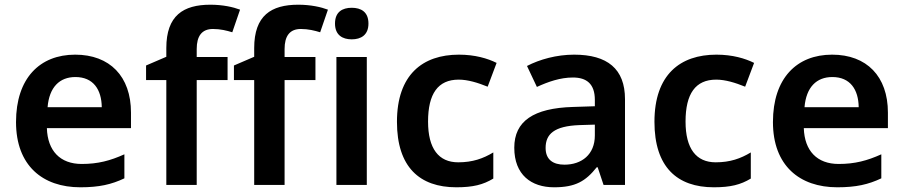

<svg xmlns="http://www.w3.org/2000/svg" viewBox="-20 -785 3835 815"><path d="M299 -553C149 -553 48 -453 48 -267C48 -82 161 10 321 10C401 10 453 -2 508 -28V-130C448 -103 396 -89 327 -89C235 -89 182 -145 179 -241H536V-307C536 -461 446 -553 299 -553ZM300 -458C376 -458 411 -405 412 -330H182C189 -415 233 -458 300 -458Z M946 -445V-543H815V-577C815 -631 836 -662 884 -662C916 -662 943 -655 966 -648L999 -744C970 -755 926 -765 873 -765C758 -765 686 -719 686 -581V-544L600 -507V-445H686V0H815V-445Z M1319 -445V-543H1188V-577C1188 -631 1209 -662 1257 -662C1289 -662 1316 -655 1339 -648L1372 -744C1343 -755 1299 -765 1246 -765C1131 -765 1059 -719 1059 -581V-544L973 -507V-445H1059V0H1188V-445Z M1473 -752C1434 -752 1402 -735 1402 -685C1402 -636 1434 -618 1473 -618C1512 -618 1544 -636 1544 -685C1544 -735 1512 -752 1473 -752ZM1537 -543H1408V0H1537Z M1917 10C1988 10 2031 -1 2074 -27V-138C2031 -112 1986 -96 1925 -96C1842 -96 1797 -154 1797 -269C1797 -387 1839 -447 1927 -447C1966 -447 2008 -434 2050 -417L2088 -518C2050 -537 1996 -553 1928 -553C1774 -553 1665 -468 1665 -268C1665 -76 1761 10 1917 10Z M2417 -553C2343 -553 2271 -533 2217 -505L2259 -416C2307 -438 2358 -456 2412 -456C2470 -456 2505 -429 2505 -361V-334L2412 -331C2245 -326 2163 -271 2163 -158C2163 -43 2235 10 2332 10C2423 10 2466 -16 2513 -75H2517L2542 0H2633V-364C2633 -493 2558 -553 2417 -553ZM2440 -254 2505 -256V-210C2505 -129 2449 -86 2376 -86C2328 -86 2296 -107 2296 -157C2296 -215 2331 -250 2440 -254Z M3010 10C3081 10 3124 -1 3167 -27V-138C3124 -112 3079 -96 3018 -96C2935 -96 2890 -154 2890 -269C2890 -387 2932 -447 3020 -447C3059 -447 3101 -434 3143 -417L3181 -518C3143 -537 3089 -553 3021 -553C2867 -553 2758 -468 2758 -268C2758 -76 2854 10 3010 10Z M3512 -553C3362 -553 3261 -453 3261 -267C3261 -82 3374 10 3534 10C3614 10 3666 -2 3721 -28V-130C3661 -103 3609 -89 3540 -89C3448 -89 3395 -145 3392 -241H3749V-307C3749 -461 3659 -553 3512 -553ZM3513 -458C3589 -458 3624 -405 3625 -330H3395C3402 -415 3446 -458 3513 -458Z"/></svg>

Font: Noto Sans Thaana SemiBold
Style: Regular
Weight: 600
Designer: David Williams
Foundry: Google Inc.
Version: Version 3.001